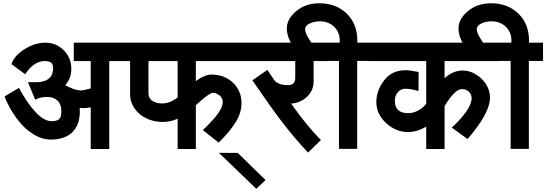

<svg xmlns="http://www.w3.org/2000/svg" viewBox="-20 -895 3354 1179"><path d="M379.9 -371.1Q387.2 -368.2 401.9 -361.3Q416.5 -354.5 425.8 -350.6Q435.1 -346.7 449.7 -343.3Q464.4 -339.8 479 -339.8Q492.2 -339.8 537.1 -352.1V-520H433.1V-632.8H747.1V-520H650.9V20H537.1V-235.8Q508.8 -231 491.2 -231Q484.9 -231 469.2 -232.9Q470.2 -228 470.2 -210.9Q470.2 -127.9 424.1 -83Q377.9 -38.1 293.9 -38.1Q236.3 -38.1 185.1 -70.6Q133.8 -103 98.1 -147.9Q63 -191.4 39.1 -235.8Q15.6 -278.3 8.8 -303.2L96.2 -355Q209 -150.9 296.9 -150.9Q330.6 -150.9 343.8 -164.1Q356.9 -177.2 356.9 -210.9Q356.9 -254.4 333.3 -277.1Q309.6 -299.8 268.1 -299.8Q229.5 -299.8 195.8 -283.2L151.9 -390.1H207Q302.7 -393.1 306.2 -471.2V-474.1Q306.2 -500 294.2 -510Q282.2 -520 253.9 -520Q187.5 -520 134.8 -439L50.8 -501Q64.9 -550.8 128.9 -591.8Q192.9 -632.8 258.8 -632.8Q325.2 -632.8 372.1 -585.9Q418 -540 418 -470.2Q418 -415 379.9 -371.1Z M1279.8 -437Q1357.4 -437 1410.2 -387.5Q1462.9 -337.9 1462.9 -262.2Q1462.9 -231.4 1453.6 -201.4Q1444.3 -171.4 1426.5 -144Q1408.7 -116.7 1395 -99.1Q1381.3 -81.5 1360.8 -59.1Q1343.3 -39.6 1322.8 -19L1225.6 -96.2Q1347.7 -210.9 1347.7 -266.1Q1347.7 -295.4 1326.7 -310.1Q1304.7 -325.2 1288.6 -325.2Q1265.1 -325.2 1182.6 -249V20H1070.8V-166Q1026.9 -146 980 -146Q926.8 -146 881.1 -167Q835.4 -188 807.1 -228Q778.8 -268.1 778.8 -317.9V-520H727.1V-632.8H1520V-520H1182.6V-397Q1236.3 -437 1279.8 -437ZM891.6 -321.8Q891.6 -292 915.5 -275.9Q939.5 -259.8 975.6 -259.8Q1024.9 -259.8 1070.8 -296.9V-520H891.6Z M1610.8 210.9 1553.7 264.2 1324.7 43.9H1439.9Z M1905.8 -396Q1905.8 -338.9 1865.5 -301Q1825.2 -263.2 1767.6 -258.8Q1870.6 -113.8 1950.7 -35.2L1871.6 42Q1787.1 -48.3 1715.8 -141.1Q1645.5 -232.4 1529.8 -401.9L1621.6 -465.8L1663.6 -403.8Q1686.5 -372.1 1751 -372.1Q1793 -372.1 1793 -418V-520H1500V-632.8H1994.6V-520H1905.8Z M1943.4 -764.2Q1911.1 -764.2 1882.3 -751.2Q1853.5 -738.3 1853.5 -714.8Q1853.5 -680.7 1921.4 -592.8H1792.5Q1741.2 -660.2 1741.2 -720.2Q1741.2 -777.8 1798.3 -826.2Q1856 -875 1941.4 -875Q2042.5 -875 2108.4 -812Q2174.3 -749 2174.3 -645V-632.8H2260.3V-521H2173.3V19H2061.5V-521H1974.6V-632.8H2065.4Q2066.4 -636.7 2066.4 -644Q2066.4 -697.3 2031.7 -730.7Q1997.1 -764.2 1943.4 -764.2Z M2876 -292Q2876 -316.4 2858.4 -332.3Q2840.8 -348.1 2814.9 -348.1Q2774.9 -348.1 2710 -244.1V20H2597.2V-117.2Q2541 -84 2483.9 -84Q2412.1 -84 2352.1 -138.2Q2291 -193.4 2291 -268.1Q2291 -339.4 2338.9 -401.9Q2386.2 -463.9 2471.2 -463.9Q2495.6 -463.9 2550.8 -453.1L2549.8 -335.9Q2503.4 -350.1 2469.2 -350.1Q2440.9 -350.1 2422.9 -328.4Q2404.8 -306.6 2404.8 -275.9Q2404.8 -200.2 2485.8 -200.2Q2519 -200.2 2549.1 -217Q2579.1 -233.9 2597.2 -257.8V-520H2240.2V-632.8H3048.8V-520H2710V-415Q2762.2 -461.9 2819.8 -461.9Q2884.8 -461.9 2937 -411.1Q2988.8 -360.8 2988.8 -293.9Q2988.8 -201.2 2851.1 -41L2753.9 -111.8Q2770.5 -126 2789.1 -145.3Q2807.6 -164.6 2828.4 -189.9Q2849.1 -215.3 2862.5 -242.9Q2876 -270.5 2876 -292Z M2997.6 -764.2Q2965.3 -764.2 2936.5 -751.2Q2907.7 -738.3 2907.7 -714.8Q2907.7 -680.7 2975.6 -592.8H2846.7Q2795.4 -660.2 2795.4 -720.2Q2795.4 -777.8 2852.5 -826.2Q2910.2 -875 2995.6 -875Q3096.7 -875 3162.6 -812Q3228.5 -749 3228.5 -645V-632.8H3314.5V-521H3227.5V19H3115.7V-521H3028.8V-632.8H3119.6Q3120.6 -636.7 3120.6 -644Q3120.6 -697.3 3085.9 -730.7Q3051.3 -764.2 2997.6 -764.2Z"/></svg>

Font: Miedinger*
Style: Bold
Weight: 700
Version: Version 001.000